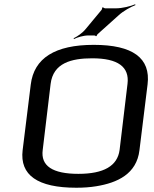

<svg xmlns="http://www.w3.org/2000/svg" viewBox="-20 -869 719 899"><path d="M671 -474C686 -597 602 -659 419 -659C238 -659 139 -597 124 -473L86 -166C72 -49 156 10 337 10C370 10 401 8 431 3C529 -13 620 -54 633 -166L671 -474ZM412 -596C532 -596 587 -556 577 -476L540 -167C530 -92 466 -55 347 -55C226 -55 170 -92 180 -167L217 -476C229 -574 314 -596 412 -596ZM523 -830H472C469 -830 463 -833 463 -835L458 -833C459 -831 457 -824 455 -822L381 -733C367 -715 340 -697 325 -690L326 -686C341 -694 371 -703 393 -703H422C424 -703 429 -701 429 -699L433 -701C432 -702 435 -707 437 -709L534 -796C556 -817 593 -837 614 -845L613 -849C592 -840 553 -830 523 -830Z"/></svg>

Font: Gamestation Storm Oblique 
Style: Italic
Weight: 400
Designer: Jonas Hecksher
Foundry: Jonas Hecksher, Playtypeª, e-types AS
Version: Version 1.003